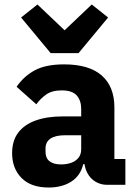

<svg xmlns="http://www.w3.org/2000/svg" viewBox="-20 -824 609 856"><path d="M539 0H457Q430 0 406.5 -13.5Q383 -27 369 -53.5Q355 -80 355 -117V-130L387 -92H351Q339 -41 298 -14.5Q257 12 197 12Q118 12 76 -30.5Q34 -73 34 -141Q34 -197 61.5 -233Q89 -269 139.5 -287Q190 -305 259 -305H342V-338Q342 -376 322 -398.5Q302 -421 255 -421Q211 -421 185 -402Q159 -383 142 -359L54 -437Q86 -484 135 -510.5Q184 -537 266 -537Q377 -537 433.5 -487.5Q490 -438 490 -345V-115H539ZM342 -221H270Q227 -221 205 -206Q183 -191 183 -162V-147Q183 -119 201 -105Q219 -91 252 -91Q277 -91 297 -98Q317 -105 329.5 -120Q342 -135 342 -159ZM330 -587H206L74 -746L147 -804L268 -689L389 -804L462 -746Z"/></svg>

Font: IBM Plex Sans Var
Style: Regular
Weight: 400
Designer: Mike Abbink, Paul van der Laan, Pieter van Rosmalen
Foundry: Bold Monday
Version: Version 3.000